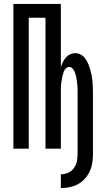

<svg xmlns="http://www.w3.org/2000/svg" viewBox="-20 -755 540 975"><path d="M289 200V130Q308 130 325.5 122.5Q343 115 354.5 99.5Q366 84 370 65.5Q374 47 374 28V-282Q374 -291 374 -300.5Q374 -310 373 -319.5Q372 -329 371 -338Q370 -347 368.5 -356Q367 -365 364.5 -374.5Q362 -384 358 -392.5Q354 -401 347.5 -408Q341 -415 331 -415Q322 -415 315 -408Q308 -401 304.5 -392.5Q301 -384 298.5 -374.5Q296 -365 294.5 -356Q293 -347 291.5 -338Q290 -329 289.5 -319.5Q289 -310 289 -300.5Q289 -291 289 -282V0H211V-665H126V0H48V-735H289V-414Q293 -427 299 -439.5Q305 -452 314 -462.5Q323 -473 335.5 -479Q348 -485 362 -485Q377 -485 390.5 -477.5Q404 -470 413 -457.5Q422 -445 428 -431Q434 -417 438 -402.5Q442 -388 445 -373Q448 -358 449.5 -342.5Q451 -327 451.5 -312Q452 -297 452 -282V28Q452 50 448.5 72.5Q445 95 435.5 115.5Q426 136 410.5 153Q395 170 375.5 180.5Q356 191 333.5 195.5Q311 200 289 200Z"/></svg>

Font: Iosevka Algr
Style: Regular
Weight: 400
Monospace: yes
Designer: Belleve Invis
Foundry: Belleve Invis
Version: Version 26.0.2; ttfautohint (v1.8.3)